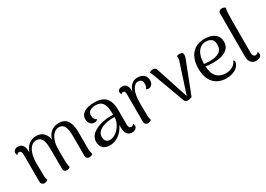

<svg xmlns="http://www.w3.org/2000/svg" viewBox="-3 -1490 3138 2264"><g transform="rotate(-30 1565.5 -358.5)"><path d="M808 -7Q786 11 762 11Q742 11 729 -1Q716 -13 716 -33V-303Q716 -389 695 -433Q674 -477 621 -477Q589 -477 559 -454Q529 -431 508.5 -380.5Q488 -330 487 -254L488 -114Q488 -42 500 -7Q480 11 455 11Q435 11 423 -1Q411 -13 411 -33L410 -303Q410 -392 388 -434.5Q366 -477 312 -477Q279 -477 249.5 -452.5Q220 -428 201 -373.5Q182 -319 182 -235Q182 -109 184 -71Q186 -33 196 -7Q175 11 150 11Q129 11 116.5 -2Q104 -15 104 -37L103 -405Q103 -431 94 -444.5Q85 -458 68 -458Q59 -458 50 -452.5Q41 -447 37 -437Q26 -451 26 -468Q26 -491 44 -505.5Q62 -520 88 -520Q129 -520 151.5 -491.5Q174 -463 174 -409V-393Q194 -453 236 -487Q278 -521 335 -521Q457 -521 480 -391Q498 -452 541 -486.5Q584 -521 643 -521Q721 -521 758 -468.5Q795 -416 795 -313V-114Q795 -45 808 -7Z M1412 -42Q1412 -20 1391.5 -5Q1371 10 1342 10Q1299 10 1277 -20Q1255 -50 1255 -114V-143Q1222 -72 1165.5 -30.5Q1109 11 1042 11Q984 11 950.5 -20.5Q917 -52 917 -105Q917 -164 962 -205Q1007 -246 1083 -267Q1150 -285 1222 -285Q1242 -285 1251 -284V-310Q1251 -399 1221.5 -442Q1192 -485 1124 -485Q1080 -485 1050 -466Q1020 -447 1020 -404Q1020 -381 1030.5 -361Q1041 -341 1063 -333Q1047 -313 1015 -313Q982 -313 961 -339.5Q940 -366 940 -401Q940 -459 991 -490Q1042 -521 1131 -521Q1234 -521 1283 -468Q1332 -415 1332 -305V-105Q1332 -52 1368 -52Q1376 -52 1386 -57.5Q1396 -63 1401 -73Q1412 -58 1412 -42ZM1253 -252 1230 -253Q1195 -253 1159 -247.5Q1123 -242 1098 -232Q1054 -216 1029 -188Q1004 -160 1004 -122Q1004 -89 1021 -67Q1038 -45 1074 -45Q1114 -45 1155.5 -74.5Q1197 -104 1224.5 -152Q1252 -200 1253 -252Z M1833 -417Q1833 -384 1814 -362.5Q1795 -341 1769 -341Q1747 -341 1739 -351Q1750 -368 1754 -382.5Q1758 -397 1758 -415Q1758 -477 1700 -477Q1655 -477 1624.5 -419.5Q1594 -362 1594 -241V-187Q1594 -97 1596 -65Q1598 -33 1607 -9Q1586 9 1560 9Q1540 9 1527 -3.5Q1514 -16 1514 -38V-406Q1514 -434 1507.5 -446Q1501 -458 1486 -458Q1467 -458 1460 -442Q1448 -459 1448 -474Q1448 -495 1464 -507.5Q1480 -520 1508 -520Q1547 -520 1566.5 -492.5Q1586 -465 1585 -411V-406Q1602 -463 1636 -492Q1670 -521 1718 -521Q1770 -521 1801.5 -493.5Q1833 -466 1833 -417Z M2333 -477Q2333 -455 2324 -432L2157 -2Q2130 11 2103 11Q2066 11 2056 -19L1898 -449Q1886 -482 1875 -495Q1892 -514 1922 -514Q1940 -514 1953 -505.5Q1966 -497 1970 -481L2114 -41L2247 -451Q2252 -476 2252 -483Q2252 -499 2247 -506Q2266 -514 2287 -514Q2334 -514 2333 -477Z M2812 -106Q2812 -96 2806 -79Q2787 -35 2739.5 -11Q2692 13 2628 13Q2518 13 2456 -55.5Q2394 -124 2394 -251Q2394 -377 2455.5 -449Q2517 -521 2632 -521Q2715 -521 2765 -483.5Q2815 -446 2815 -377Q2815 -303 2755 -264Q2695 -225 2588 -225Q2529 -225 2480 -232Q2486 -131 2530.5 -86.5Q2575 -42 2647 -42Q2702 -42 2742 -64.5Q2782 -87 2797 -129Q2812 -124 2812 -106ZM2479 -266Q2527 -262 2557 -261Q2637 -261 2683.5 -289.5Q2730 -318 2730 -387Q2730 -440 2701 -462.5Q2672 -485 2629 -485Q2561 -485 2520.5 -428.5Q2480 -372 2479 -266Z M2941 -101V-686Q2941 -707 2954 -718.5Q2967 -730 2988 -730Q3013 -730 3034 -712Q3026 -686 3023.5 -645Q3021 -604 3021 -517V-105Q3021 -79 3030.5 -65.5Q3040 -52 3059 -52Q3070 -52 3080.5 -57.5Q3091 -63 3096 -73Q3107 -58 3107 -42Q3107 -19 3086.5 -4.5Q3066 10 3036 10Q2991 10 2966 -19Q2941 -48 2941 -101Z"/></g></svg>

Font: Arima Madurai
Style: Regular
Weight: 400
Designer: Joana Correia and Natanael Gama
Foundry: NDISCOVER
Version: Version 1.020